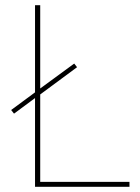

<svg xmlns="http://www.w3.org/2000/svg" viewBox="-20 -720 539 740"><path d="M115 0H479V-19H135V-356L277 -461L266 -475L135 -379V-700H115V-364L23 -296L34 -282L115 -342Z"/></svg>

Font: Chess Sans Thin
Style: Regular
Weight: 100
Designer: Wolf Bōese
Foundry: Wolf Bōese
Version: Version 7.223;Glyphs 3.3 (3306)